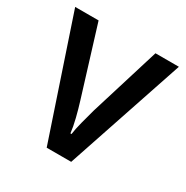

<svg xmlns="http://www.w3.org/2000/svg" viewBox="-130 -649 737 760"><g transform="rotate(30 238.5 -269.5)"><path d="M182 0 1 -539H108L204 -228Q214 -196 223 -160Q232 -124 235 -96H240Q243 -119 252 -154Q261 -189 270 -221L368 -539H475L294 0Z"/></g></svg>

Font: Noto Sans Gurmukhi UI SemiCondensed Medium
Style: Regular
Weight: 500
Width: 4
Designer: Jelle Bosma - Monotype Design Team
Foundry: Monotype Imaging Inc.
Version: Version 2.004; ttfautohint (v1.8.4.7-5d5b)